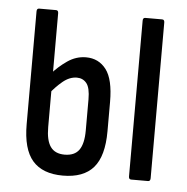

<svg xmlns="http://www.w3.org/2000/svg" viewBox="-42 -527 560 575"><g transform="rotate(5 238.0 -240.0)"><path d="M167 6Q106 6 76 -28.5Q46 -63 46 -138V-477Q46 -486 53 -486H104Q111 -486 111 -477V-135Q111 -95 124.5 -76Q138 -57 167 -57Q197 -57 210.5 -76Q224 -95 224 -135V-228Q224 -263 213 -276.5Q202 -290 184 -290Q162 -290 141.5 -273Q121 -256 104 -234V-294Q124 -317 150 -335Q176 -353 206 -353Q244 -353 266.5 -323.5Q289 -294 289 -226V-138Q289 -63 259 -28.5Q229 6 167 6ZM372 0Q365 0 365 -9V-477Q365 -486 372 -486H423Q430 -486 430 -477V-9Q430 0 423 0Z"/></g></svg>

Font: Sofia Sans Extra Condensed
Style: Regular
Weight: 400
Designer: Botio Nikoltchev, Ani Petrova
Foundry: lettersoup
Version: Version 4.101